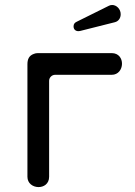

<svg xmlns="http://www.w3.org/2000/svg" viewBox="-20 -750 542 770"><path d="M288 -663C279 -659 275 -653 275 -644C275 -631 285 -622 302 -626L441 -661C456 -665 464 -678 464 -693C464 -714 447 -730 430 -730C425 -730 421 -729 417 -727ZM177 -426C177 -439 188 -450 201 -450H428C481 -450 485 -537 428 -537H132C126 -537 121 -536 116 -534C96 -527 90 -512 90 -492V-41C90 12 177 16 177 -41Z"/></svg>

Font: Fabada
Style: Regular
Weight: 400
Designer: deFharo
Foundry: deFharo.com
Version: Version 4.000 2011 initial release